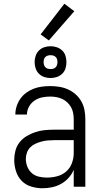

<svg xmlns="http://www.w3.org/2000/svg" viewBox="-20 -998 540 1026"><path d="M207 8Q233 8 258.5 2.5Q284 -3 306.5 -15.5Q329 -28 346.5 -47.5Q364 -67 374 -91V0H436V-361Q436 -385 431.5 -409.5Q427 -434 415 -455.5Q403 -477 384.5 -493.5Q366 -510 344 -520Q322 -530 297.5 -534Q273 -538 249 -538Q226 -538 203.5 -535Q181 -532 160 -524Q139 -516 120.5 -502.5Q102 -489 89 -470.5Q76 -452 69 -430.5Q62 -409 62 -386H124Q124 -408 135 -428Q146 -448 164.5 -460.5Q183 -473 204.5 -477.5Q226 -482 249 -482Q265 -482 281.5 -479Q298 -476 313 -469Q328 -462 340 -450.5Q352 -439 360 -424.5Q368 -410 371 -393.5Q374 -377 374 -361V-305H269Q243 -305 218 -302.5Q193 -300 169 -292Q145 -284 123 -271Q101 -258 85 -238Q69 -218 62.5 -193Q56 -168 56 -143Q56 -113 65.5 -83Q75 -53 96 -31.5Q117 -10 147 -1Q177 8 207 8ZM230 -49Q209 -49 187.5 -54Q166 -59 150 -73Q134 -87 126 -107.5Q118 -128 118 -149Q118 -166 124 -182.5Q130 -199 142 -211Q154 -223 169.5 -230Q185 -237 201.5 -241.5Q218 -246 235 -247.5Q252 -249 269 -249H374V-180Q374 -152 364 -125.5Q354 -99 333 -81Q312 -63 285 -56Q258 -49 230 -49ZM250 -581Q267 -581 283.5 -586.5Q300 -592 312.5 -604Q325 -616 330 -632.5Q335 -649 335 -666Q335 -683 330 -699.5Q325 -716 312.5 -728Q300 -740 283.5 -745.5Q267 -751 250 -751Q233 -751 216.5 -745.5Q200 -740 188 -728Q176 -716 170.5 -699.5Q165 -683 165 -666Q165 -649 170.5 -632.5Q176 -616 188 -604Q200 -592 216.5 -586.5Q233 -581 250 -581ZM250 -629Q243 -629 235.5 -631Q228 -633 222.5 -638.5Q217 -644 215 -651.5Q213 -659 213 -666Q213 -674 215 -681Q217 -688 222.5 -693.5Q228 -699 235.5 -701Q243 -703 250 -703Q258 -703 265 -701Q272 -699 277.5 -693.5Q283 -688 285 -681Q287 -674 287 -666Q287 -659 285 -651.5Q283 -644 277.5 -638.5Q272 -633 265 -631Q258 -629 250 -629ZM241 -782 377 -938 324 -978 197 -814Z"/></svg>

Font: Iosevka SS09 Light
Style: Regular
Weight: 300
Monospace: yes
Designer: Belleve Invis
Foundry: Belleve Invis
Version: Version 5.2.1; ttfautohint (v1.8.3)